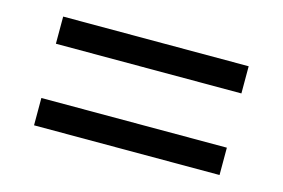

<svg xmlns="http://www.w3.org/2000/svg" viewBox="-49 -579 670 454"><g transform="rotate(15 286.0 -352.0)"><path d="M512.2 -418.9H58.1V-485.4H512.2ZM512.2 -219.2H58.1V-286.1H512.2Z"/></g></svg>

Font: Open Sans Hebrew
Style: Regular
Weight: 400
Foundry: Ascender Corporation, Yanek Iontef
Version: Version 2.001;PS 002.001;hotconv 1.0.70;makeotf.lib2.5.58329